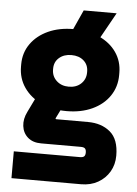

<svg xmlns="http://www.w3.org/2000/svg" viewBox="-55 -635 625 877"><g transform="rotate(5 257.5 -196.0)"><path d="M31 200V77H334Q348 77 353.5 71.5Q359 66 359 54Q359 41 353.5 35.5Q348 30 334 30H152Q114 30 91 10Q68 -10 64 -42Q60 -74 77 -108L129 -215L255 -185L209 -92Q208 -90 208 -88.5Q208 -87 209.5 -86.5Q211 -86 212 -86H357Q419 -86 459 -52.5Q499 -19 499 56Q499 97 480 129.5Q461 162 427.5 181Q394 200 350 200ZM210 -409 293 -592H444L342 -409ZM255 -127Q189 -127 138.5 -150.5Q88 -174 59 -216Q30 -258 30 -312V-322Q30 -375 59 -416Q88 -457 138.5 -480Q189 -503 255 -503Q321 -503 372 -480Q423 -457 451.5 -416Q480 -375 480 -322V-312Q480 -258 451.5 -216Q423 -174 372 -150.5Q321 -127 255 -127ZM255 -239Q290 -239 311.5 -259.5Q333 -280 333 -311V-315Q333 -346 311.5 -365Q290 -384 255 -384Q221 -384 199 -365Q177 -346 177 -315V-311Q177 -280 199 -259.5Q221 -239 255 -239Z"/></g></svg>

Font: SUSE Thin ExtraBold
Style: Regular
Weight: 800
Version: Version 1.000